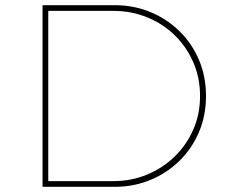

<svg xmlns="http://www.w3.org/2000/svg" viewBox="-20 -720 901 740"><path d="M144 0V-700H423Q495 -700 558.5 -674Q622 -648 670.5 -601Q719 -554 746.5 -490Q774 -426 774 -350Q774 -274 746.5 -210Q719 -146 670.5 -99Q622 -52 558.5 -26Q495 0 423 0ZM166 -13 156 -22H418Q486 -22 546.5 -47Q607 -72 652.5 -116Q698 -160 724.5 -219.5Q751 -279 751 -350Q751 -421 724.5 -481Q698 -541 652.5 -585Q607 -629 546.5 -653.5Q486 -678 418 -678H155L166 -689Z"/></svg>

Font: Lexend Exa Thin
Style: Regular
Weight: 250
Designer: Bonnie Shaver-Troup, Thomas Jockin
Foundry: Lexend
Version: Version 1.007